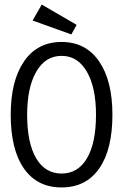

<svg xmlns="http://www.w3.org/2000/svg" viewBox="-20 -811 540 842"><path d="M27 -308Q27 -457 85.5 -542Q144 -627 250 -627Q356 -627 414.5 -542Q473 -457 473 -308Q473 -155 415 -72Q357 11 250 11Q143 11 85 -72Q27 -155 27 -308ZM401 -308Q401 -427 361 -496.5Q321 -566 250 -566Q179 -566 139 -496.5Q99 -427 99 -308Q99 -184 138.5 -117Q178 -50 250 -50Q322 -50 361.5 -117Q401 -184 401 -308ZM123 -721 163 -791 316 -702 293 -660Z"/></svg>

Font: Vazir Code
Style: Code
Weight: 400
Foundry: DejaVu fonts team - Redesigned by Saber Rastikerdar
Version: Version 1.1.2